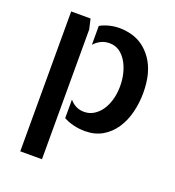

<svg xmlns="http://www.w3.org/2000/svg" viewBox="-139 -665 903 990"><g transform="rotate(20 312.5 -170.0)"><path d="M190.4 -550.8 203.1 -495.1V216.8H84V-550.8ZM565.4 -383.8Q577.1 -338.9 577.1 -283.2Q577.1 -227.5 564 -175.3Q550.8 -123 523.9 -83Q497.1 -43 456.5 -19Q416 4.9 361.3 4.9Q327.1 4.9 296.4 -2.9Q265.6 -10.7 243.2 -23.4V-125Q275.4 -86.9 322.3 -86.9Q351.6 -86.9 375.5 -101.6Q399.4 -116.2 416.5 -141.1Q433.6 -166 443.4 -200.7Q453.1 -235.4 453.1 -274.4Q453.1 -312.5 444.3 -346.7Q435.5 -380.9 419.4 -407.2Q403.3 -433.6 380.4 -449.2Q357.4 -464.8 327.1 -464.8Q301.8 -464.8 280.8 -454.6Q259.8 -444.3 243.2 -425.8V-529.3Q265.6 -542 293 -548.8Q320.3 -555.7 349.6 -555.7Q381.8 -555.7 415 -546.9Q448.2 -538.1 477.1 -517.6Q505.9 -497.1 529.3 -463.9Q552.7 -430.7 565.4 -383.8Z"/></g></svg>

Font: Allerta Stencil
Style: Regular
Weight: 400
Designer: Matt McInerney
Foundry: Matt McInerney
Version: Version 1.02